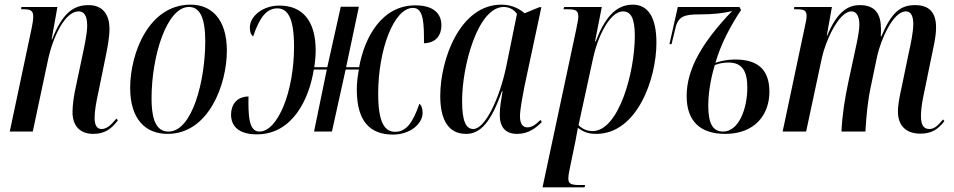

<svg xmlns="http://www.w3.org/2000/svg" viewBox="-20 -566 4105 826"><path d="M381 10C430 10 459 -11 487 -48L481 -56C460 -31 441 -11 417 -11C397 -11 387 -27 387 -59C387 -90 394 -127 403 -168L434 -320C443 -362 451 -408 451 -442C451 -496 428 -544 361 -544C293 -544 247 -506 204 -396H202L227 -536H72L71 -526H84C118 -526 123 -515 123 -493C123 -481 120 -464 116 -444L22 0H121L186 -306C207 -406 259 -517 318 -517C351 -517 355 -481 355 -455C355 -421 343 -368 338 -343L308 -201C297 -153 292 -114 292 -83C292 -25 324 10 381 10Z M701 10C878 10 956 -203 956 -348C956 -488 886 -546 800 -546C619 -546 540 -335 540 -188C540 -54 605 10 701 10ZM705 0C659 0 632 -38 632 -143C632 -324 697 -536 793 -536C840 -536 863 -489 863 -389C863 -218 807 0 705 0Z M1085 12C1236 12 1309 -135 1330 -267H1386L1331 0H1408L1467 -267H1524C1518 -236 1515 -207 1515 -180C1515 -44 1572 13 1671 13C1745 13 1798 -34 1798 -80C1798 -102 1791 -116 1784 -119C1755 -35 1726 1 1680 1C1634 1 1607 -40 1607 -163C1607 -351 1674 -532 1757 -532C1804 -532 1804 -461 1804 -380C1857 -381 1879 -416 1879 -457C1879 -507 1846 -543 1767 -543C1622 -543 1548 -405 1525 -277H1469L1524 -537H1446L1388 -277H1332C1336 -303 1338 -327 1338 -350C1338 -473 1284 -542 1182 -542C1110 -542 1055 -496 1055 -448C1055 -425 1062 -414 1069 -409C1097 -493 1128 -530 1173 -530C1219 -530 1245 -486 1245 -365C1245 -172 1175 0 1096 0C1049 0 1048 -73 1049 -151C996 -150 974 -113 974 -73C974 -24 1006 12 1085 12Z M1985 10C2048 10 2093 -42 2139 -173H2142C2136 -136 2130 -104 2130 -72C2130 -18 2155 10 2205 10C2255 10 2287 -17 2311 -41L2305 -50C2285 -30 2268 -18 2249 -18C2228 -18 2217 -35 2217 -65C2217 -98 2230 -161 2236 -193L2309 -535H2300L2237 -509C2216 -527 2183 -546 2137 -546C1959 -546 1874 -311 1874 -153C1874 -54 1907 10 1985 10ZM2016 -11C1984 -11 1968 -46 1968 -132C1968 -284 2036 -536 2147 -536C2168 -536 2190 -527 2204 -506L2159 -285C2130 -143 2067 -11 2016 -11Z M2459 -440 2314 240H2495L2497 230H2476C2439 230 2425 226 2425 202C2425 194 2426 184 2430 165L2456 39C2459 21 2462 6 2466 -16C2490 1 2509 10 2545 10C2721 10 2804 -227 2804 -382C2804 -493 2767 -546 2702 -546C2624 -546 2578 -480 2543 -388H2540L2569 -536H2407L2404 -526H2423C2459 -526 2468 -519 2468 -494C2468 -484 2464 -465 2459 -440ZM2529 -2C2502 -2 2480 -15 2469 -28L2532 -318C2551 -406 2603 -517 2660 -517C2692 -517 2711 -491 2711 -413C2711 -252 2641 -2 2529 -2Z M3100 10C3228 10 3290 -73 3290 -171C3290 -261 3246 -310 3143 -310C3112 -310 3086 -305 3058 -296C3081 -377 3122 -453 3168 -523L3161 -536H2896L2860 -376H2869L2887 -450C2899 -496 2927 -504 2986 -504C3047 -504 3094 -509 3130 -519C3001 -384 2934 -269 2934 -153C2934 -46 2991 10 3100 10ZM3091 0C3048 0 3027 -32 3027 -111C3027 -182 3044 -249 3055 -286C3071 -293 3094 -297 3114 -297C3173 -297 3195 -260 3195 -189C3195 -98 3158 0 3091 0Z M3940 9C3989 9 4017 -11 4043 -45L4037 -52C4017 -29 4002 -11 3978 -11C3951 -11 3942 -32 3942 -68C3942 -85 3945 -115 3951 -145L3988 -325C3995 -361 4007 -404 4007 -448C4007 -516 3974 -544 3917 -544C3853 -544 3815 -512 3772 -410H3769C3770 -420 3770 -431 3770 -441C3770 -504 3747 -544 3679 -544C3630 -544 3582 -518 3539 -413H3537L3559 -536H3397L3396 -526H3408C3441 -526 3450 -520 3450 -497C3450 -484 3446 -467 3442 -449L3347 0H3448L3516 -318C3530 -384 3587 -517 3643 -517C3670 -517 3677 -485 3677 -462C3677 -431 3669 -395 3657 -340L3629 -210C3615 -145 3603 -69 3600 0H3703C3707 -67 3713 -132 3726 -192L3754 -326C3768 -389 3820 -517 3877 -517C3903 -517 3909 -489 3909 -463C3909 -428 3898 -376 3890 -341L3859 -191C3851 -155 3843 -118 3843 -86C3843 -27 3876 9 3940 9Z"/></svg>

Font: Noto Serif Display ExtraCondensed Medium
Style: Italic
Weight: 500
Width: 2
Italic angle: -12°
Designer: Monotype Design Team
Foundry: Monotype Imaging Inc.
Version: Version 2.009